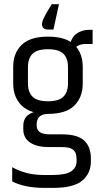

<svg xmlns="http://www.w3.org/2000/svg" viewBox="-20 -755 487 924"><path d="M92.1 -149.1Q92.1 -183.2 115 -201.3Q138 -219.3 166.9 -217.7Q179.4 -217.7 191.2 -214.4Q202.9 -211.1 213 -206.9Q184.8 -206.9 170.5 -194.1Q156.2 -181.3 156.2 -154.1Q156.2 -130.8 170.7 -119.6Q185.2 -108.4 221.5 -108.4H279.6Q353.3 -108.4 385.3 -78.4Q417.4 -48.4 417.4 8.1V21.3Q417.4 79.4 375.8 114.3Q334.2 149.2 235.6 149.2H195.5Q139.7 149.2 100.4 139.8Q61.1 130.5 38.7 117.8V49.6Q68.4 66.2 105.3 76.7Q142.2 87.2 194.6 87.2H230.6Q297.5 87.2 323 69.3Q348.5 51.4 348.5 21.2V11.5Q348.5 -5.8 343.5 -19Q338.5 -32.2 323.1 -39.7Q307.7 -47.2 275.8 -47.2H215.6Q156.6 -47.2 124.4 -69.3Q92.1 -91.4 92.1 -133.1ZM43.5 -432.7Q43.5 -499.6 84.3 -539.1Q125.1 -578.7 210.9 -578.7Q297.7 -578.7 338 -539.1Q378.2 -499.6 378.2 -432.7V-353.1Q378.2 -287.2 338 -247Q297.7 -206.9 210.9 -206.9Q125.1 -206.9 84.3 -247Q43.5 -287.2 43.5 -353.1ZM307.2 -432.5Q307.2 -474.6 284.9 -496.4Q262.5 -518.1 210.9 -518.1Q159.2 -518.1 136.9 -496.4Q114.5 -474.6 114.5 -432.5V-353.3Q114.5 -311.4 136.9 -289.5Q159.2 -267.7 210.9 -267.7Q262.5 -267.7 284.9 -289.5Q307.2 -311.4 307.2 -353.3ZM410.5 -611.6H425.7V-543.2H392.3Q371.4 -543.2 356.6 -535.7Q341.8 -528.3 332.4 -515.7L316.1 -533.6Q321.8 -572.8 347.2 -592.2Q372.6 -611.6 410.5 -611.6ZM237.2 -613H209.4Q197.5 -613 189.9 -619.2Q182.3 -625.3 182.3 -638.7Q182.3 -650.6 191.3 -669.1Q200.3 -687.6 211.4 -706.1Q222.6 -724.7 229.2 -734.9H263.8Z"/></svg>

Font: Khand Variable Light
Style: Regular
Weight: 300
Designer: Satya Rajpurohit
Foundry: Indian Type Foundry
Version: Version 3.000